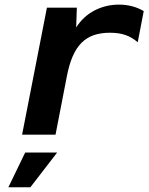

<svg xmlns="http://www.w3.org/2000/svg" viewBox="-20 -580 642 827"><path d="M182.1 -546.9H311L308.1 -461.9Q339.4 -510.3 387.7 -535.2Q436 -560.1 492.7 -560.1Q523.4 -560.1 550.3 -552.7Q577.1 -545.4 599.1 -532.2L573.2 -397.9Q548.8 -419.4 520.3 -429.2Q491.7 -439 453.6 -439Q414.1 -439 383.8 -428.5Q353.5 -418 331.1 -395.5Q308.6 -373 293.2 -337.6Q277.8 -302.2 268.1 -252L219.2 0H75.2ZM88.4 77.1H226.1L110.8 226.6H16.1Z"/></svg>

Font: Hack
Style: Bold Italic
Weight: 700
Italic angle: -11°
Monospace: yes
Designer: Christopher Simpkins
Foundry: Christopher Simpkins
Version: Version 2.017; ttfautohint (v1.4.1) -l 4 -r 80 -G 350 -x 0 -